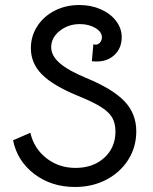

<svg xmlns="http://www.w3.org/2000/svg" viewBox="-20 -725 608 765"><path d="M32 -166 101 -196Q115 -134 164.5 -95Q214 -56 281 -56Q351 -56 395.5 -96.5Q440 -137 440 -201Q440 -234 427 -256.5Q414 -279 382 -299Q350 -319 291 -343Q191 -384 147 -428.5Q103 -473 103 -533Q103 -581 128.5 -620.5Q154 -660 198 -682.5Q242 -705 296 -705Q343 -705 381.5 -688Q420 -671 442.5 -641.5Q465 -612 465 -577Q465 -534 437 -507Q409 -480 366 -480Q353 -480 346 -481L352 -549Q358 -547 361 -547Q371 -547 378.5 -555.5Q386 -564 386 -576Q386 -598 360 -613.5Q334 -629 298 -629Q252 -629 218 -602Q184 -575 184 -537Q184 -503 218 -473.5Q252 -444 322 -415Q429 -371 476 -321.5Q523 -272 523 -202Q523 -139 491 -88.5Q459 -38 403.5 -9Q348 20 279 20Q185 20 117 -31.5Q49 -83 32 -166Z"/></svg>

Font: Bellota
Style: Bold
Weight: 700
Designer: Kemie Guaida
Foundry: Kemie Guaida
Version: Version 4.001